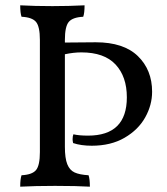

<svg xmlns="http://www.w3.org/2000/svg" viewBox="-20 -699 627 722"><path d="M552 -354Q552 -304 526 -257.5Q500 -211 448.5 -181Q397 -151 325 -151Q285 -151 255 -161Q253 -169 253 -175Q253 -187 256 -194Q277 -189 311 -189Q457 -189 457 -333Q457 -411 414.5 -456.5Q372 -502 286 -502Q257 -502 224 -495V-147Q224 -104 233 -81.5Q242 -59 260.5 -50.5Q279 -42 313 -40Q318 -26 318 3Q270 0 187 0Q112 0 56 3Q56 -26 61 -40Q101 -42 115.5 -59.5Q130 -77 130 -127V-549Q130 -599 115.5 -616.5Q101 -634 61 -636Q56 -650 56 -679Q111 -676 177 -676Q238 -676 298 -679Q298 -650 293 -636Q253 -634 238.5 -616.5Q224 -599 224 -549V-539L340 -540Q445 -540 498.5 -488Q552 -436 552 -354Z"/></svg>

Font: Vollkorn SC
Style: Regular
Weight: 400
Designer: Friedrich Althausen
Foundry: Friedrich Althausen
Version: Version 4.015